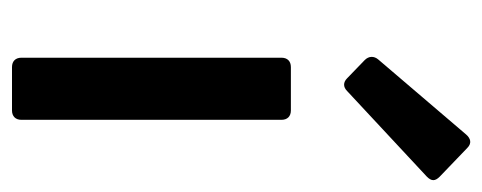

<svg xmlns="http://www.w3.org/2000/svg" viewBox="-262 -542 804 320"><g transform="rotate(90 140.0 -382.0)"><path d="M80.1 -587.9 110.4 -558.6C117.2 -551.8 125 -551.8 131.8 -558.6L274.4 -691.4C282.2 -699.2 282.2 -705.1 274.4 -712.9L226.6 -758.8C218.8 -766.6 210.9 -764.6 204.1 -756.8L79.1 -610.4C73.2 -603.5 73.2 -594.7 80.1 -587.9ZM76.2 -449.2V-15.6C76.2 -5.9 82 0 91.8 0H164.1C173.8 0 179.7 -5.9 179.7 -15.6V-449.2C179.7 -459 173.8 -464.8 164.1 -464.8H91.8C82 -464.8 76.2 -459 76.2 -449.2Z"/></g></svg>

Font: Ed Sans Neue Medium
Style: Regular
Weight: 500
Designer: Stephen Hutchings
Version: Version 1.004;PS 001.004;hotconv 1.0.88;makeotf.lib2.5.64775